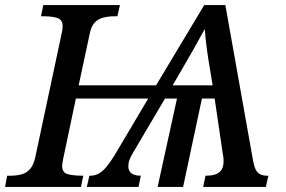

<svg xmlns="http://www.w3.org/2000/svg" viewBox="-41 -734 1122 754"><path d="M-21 0 -13 -44H0Q23 -44 42.5 -49Q62 -54 76 -69Q90 -84 97 -114L201 -602Q203 -609 204 -618Q205 -627 205 -631Q205 -656 185 -663Q165 -670 133 -670H120L129 -714H430L420 -670H407Q385 -670 365 -665Q345 -660 331 -645.5Q317 -631 311 -600L268 -399H572L761 -714H844L953 -102Q957 -81 963 -68.5Q969 -56 980 -50Q991 -44 1007 -44H1013L1003 0H757L766 -44Q791 -44 806 -49.5Q821 -55 829 -67.5Q837 -80 837 -101Q837 -108 836.5 -114.5Q836 -121 834 -129L802 -347H752L678 0H578L654 -347H607L483 -137Q475 -124 469 -110Q463 -96 463 -80Q463 -64 474.5 -54Q486 -44 512 -44L503 0H300L310 -44H315Q331 -44 345.5 -51.5Q360 -59 375 -76.5Q390 -94 407 -121L541 -347H257L207 -110Q206 -104 204.5 -96Q203 -88 203 -83Q203 -57 223.5 -50.5Q244 -44 286 -44L277 0ZM637 -399H794L784 -460Q777 -500 771.5 -540.5Q766 -581 763 -620Q744 -585 721 -544Q698 -503 672 -459Z"/></svg>

Font: ET Text
Style: Italic
Weight: 470
Italic angle: -12°
Designer: Monotype Design Team
Foundry: Monotype Imaging Inc.
Version: Version 2.009